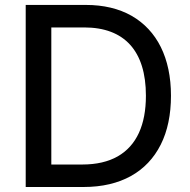

<svg xmlns="http://www.w3.org/2000/svg" viewBox="-20 -747 761 767"><path d="M314.3 0C462 0 567.5 -60.4 622.2 -169.4C649.5 -223.7 663 -289.1 663 -364.7C663 -515.6 607.2 -625.7 505.7 -683.9C454.9 -712.7 393.8 -727.3 322.8 -727.3H82.7V0ZM185 -637.4H316.4C477.3 -637.4 562.9 -543.3 562.9 -364.7C562.9 -248.6 525.9 -165.8 450.6 -122.5C412.6 -100.9 365.4 -89.8 308.6 -89.8H185Z"/></svg>

Font: Inter 465
Style: Regular
Weight: 400
Designer: Rasmus Andersson
Foundry: rsms
Version: Version 3.019;Glyphs 3.1.2 (3151)